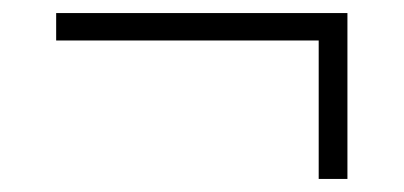

<svg xmlns="http://www.w3.org/2000/svg" viewBox="-20 -426 618 294"><path d="M66 -364V-406H512V-152H468V-364Z"/></svg>

Font: Oxanium ExtraLight
Style: Regular
Weight: 200
Designer: Severin Meyer
Version: Version 2.000